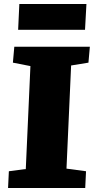

<svg xmlns="http://www.w3.org/2000/svg" viewBox="-20 -933 468 953"><path d="M131 -605 44 -622 51 -701H426L419 -622L333 -608L310 -96L407 -83L403 0H20L24 -83L108 -94ZM76 -913H409L402 -785H70Z"/></svg>

Font: Literata ExtraBold
Style: Italic
Weight: 800
Italic angle: -2°
Designer: Latin by Veronika Burian and Jose Scaglione. Greek by Irene Vlachou. Cyrillic by Vera Evstafieva
Foundry: TypeTogether
Version: Version 3.002